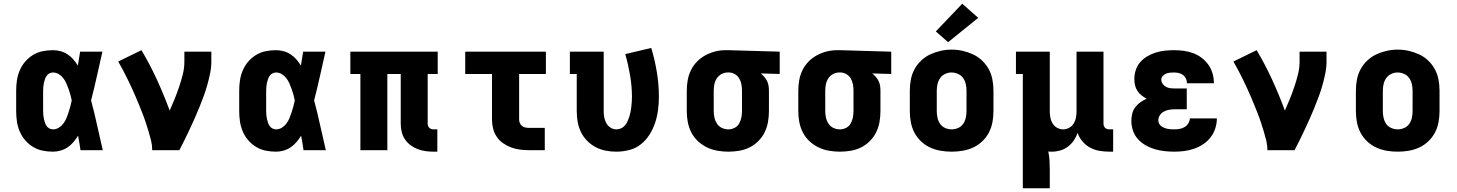

<svg xmlns="http://www.w3.org/2000/svg" viewBox="-20 -808 7840 1033"><path d="M265 8Q237 8 209.5 2.5Q182 -3 158 -17.5Q134 -32 115.5 -53.5Q97 -75 86 -101Q75 -127 71 -154.5Q67 -182 67 -210V-320Q67 -348 71 -375.5Q75 -403 86 -429Q97 -455 115.5 -476.5Q134 -498 158 -512.5Q182 -527 209.5 -532.5Q237 -538 265 -538Q286 -538 306 -532.5Q326 -527 343.5 -515.5Q361 -504 374.5 -488.5Q388 -473 399 -455Q402 -474 405 -492.5Q408 -511 411 -530H531Q516 -465 501.5 -399Q487 -333 470 -268Q488 -201 502.5 -134Q517 -67 533 0H413Q410 -20 407 -39.5Q404 -59 400 -78Q389 -60 375.5 -44Q362 -28 344.5 -16Q327 -4 306.5 2Q286 8 265 8ZM265 -112Q282 -112 296.5 -121Q311 -130 321 -143.5Q331 -157 337.5 -172.5Q344 -188 349 -204Q354 -220 358.5 -236Q363 -252 366 -268Q363 -284 358.5 -299.5Q354 -315 348.5 -330.5Q343 -346 336.5 -360.5Q330 -375 320 -388Q310 -401 295.5 -409.5Q281 -418 265 -418Q255 -418 245.5 -413Q236 -408 230.5 -399.5Q225 -391 221.5 -381Q218 -371 216 -361Q214 -351 213 -340.5Q212 -330 212 -320V-210Q212 -200 213 -189.5Q214 -179 216 -169Q218 -159 221.5 -149Q225 -139 230.5 -130.5Q236 -122 245.5 -117Q255 -112 265 -112Z M799 0Q799 -26 793 -51Q787 -76 779.5 -100.5Q772 -125 764 -149.5Q756 -174 746.5 -198Q737 -222 727.5 -245.5Q718 -269 707.5 -293Q697 -317 686.5 -340Q676 -363 664.5 -386Q653 -409 641 -432Q629 -455 616 -477L741 -538Q787 -461 824.5 -379Q862 -297 893 -213Q907 -244 920 -276.5Q933 -309 944 -341.5Q955 -374 963.5 -408Q972 -442 972 -477V-530H1117V-477Q1117 -445 1110.5 -413.5Q1104 -382 1095.5 -351.5Q1087 -321 1076 -291Q1065 -261 1053 -231.5Q1041 -202 1028 -172.5Q1015 -143 1001.5 -114.5Q988 -86 974 -57Q960 -28 945 0Z M1465 8Q1437 8 1409.5 2.5Q1382 -3 1358 -17.5Q1334 -32 1315.5 -53.5Q1297 -75 1286 -101Q1275 -127 1271 -154.5Q1267 -182 1267 -210V-320Q1267 -348 1271 -375.5Q1275 -403 1286 -429Q1297 -455 1315.5 -476.5Q1334 -498 1358 -512.5Q1382 -527 1409.5 -532.5Q1437 -538 1465 -538Q1486 -538 1506 -532.5Q1526 -527 1543.5 -515.5Q1561 -504 1574.5 -488.5Q1588 -473 1599 -455Q1602 -474 1605 -492.5Q1608 -511 1611 -530H1731Q1716 -465 1701.5 -399Q1687 -333 1670 -268Q1688 -201 1702.5 -134Q1717 -67 1733 0H1613Q1610 -20 1607 -39.5Q1604 -59 1600 -78Q1589 -60 1575.5 -44Q1562 -28 1544.5 -16Q1527 -4 1506.5 2Q1486 8 1465 8ZM1465 -112Q1482 -112 1496.5 -121Q1511 -130 1521 -143.5Q1531 -157 1537.5 -172.5Q1544 -188 1549 -204Q1554 -220 1558.5 -236Q1563 -252 1566 -268Q1563 -284 1558.5 -299.5Q1554 -315 1548.5 -330.5Q1543 -346 1536.5 -360.5Q1530 -375 1520 -388Q1510 -401 1495.5 -409.5Q1481 -418 1465 -418Q1455 -418 1445.5 -413Q1436 -408 1430.5 -399.5Q1425 -391 1421.5 -381Q1418 -371 1416 -361Q1414 -351 1413 -340.5Q1412 -330 1412 -320V-210Q1412 -200 1413 -189.5Q1414 -179 1416 -169Q1418 -159 1421.5 -149Q1425 -139 1430.5 -130.5Q1436 -122 1445.5 -117Q1455 -112 1465 -112Z M2313 8Q2291 8 2269 5Q2247 2 2226.5 -6Q2206 -14 2188 -27.5Q2170 -41 2158 -59.5Q2146 -78 2141 -99.5Q2136 -121 2136 -143V-410H2064V0H1919V-410H1865V-530H2335V-410H2281V-143Q2281 -137 2283 -131Q2285 -125 2289.5 -120.5Q2294 -116 2300.5 -114Q2307 -112 2313 -112H2333V8Z M2827 0Q2803 0 2778.5 -3Q2754 -6 2731 -14.5Q2708 -23 2687.5 -37Q2667 -51 2653 -71.5Q2639 -92 2633 -116Q2627 -140 2627 -165V-410H2483V-530H2917V-410H2773V-165Q2773 -155 2777 -145.5Q2781 -136 2789 -130Q2797 -124 2807 -122Q2817 -120 2827 -120H2911V0Z M3296 8Q3267 8 3238.5 2.5Q3210 -3 3184.5 -16.5Q3159 -30 3138.5 -51Q3118 -72 3105.5 -98Q3093 -124 3088 -152.5Q3083 -181 3083 -210V-410H3046V-530H3228V-210Q3228 -193 3231 -176.5Q3234 -160 3242 -145.5Q3250 -131 3264.5 -121.5Q3279 -112 3296 -112Q3309 -112 3321.5 -117.5Q3334 -123 3342.5 -133.5Q3351 -144 3356.5 -156Q3362 -168 3366 -180.5Q3370 -193 3372.5 -206Q3375 -219 3376.5 -232.5Q3378 -246 3379 -259Q3380 -272 3380 -286Q3380 -344 3370 -402.5Q3360 -461 3344 -517L3484 -550Q3503 -486 3514 -420Q3525 -354 3525 -287Q3525 -252 3520.5 -217Q3516 -182 3505 -148.5Q3494 -115 3475 -84.5Q3456 -54 3428.5 -32Q3401 -10 3366 -1Q3331 8 3296 8Z M3899 8Q3870 8 3840.5 3Q3811 -2 3784 -15Q3757 -28 3735 -48.5Q3713 -69 3699.5 -95.5Q3686 -122 3680.5 -151Q3675 -180 3675 -210V-320Q3675 -348 3680 -376.5Q3685 -405 3697.5 -430.5Q3710 -456 3730 -476.5Q3750 -497 3775 -510.5Q3800 -524 3827.5 -531Q3855 -538 3884 -538Q3888 -538 3892 -538Q3896 -538 3900 -538L4175 -530V-410L4073 -413Q4083 -405 4092 -394.5Q4101 -384 4107 -372Q4113 -360 4115 -346.5Q4117 -333 4117 -320V-210Q4117 -181 4112 -152Q4107 -123 4094 -96.5Q4081 -70 4060 -49Q4039 -28 4013 -15Q3987 -2 3957.5 3Q3928 8 3899 8ZM3899 -112Q3916 -112 3932 -120Q3948 -128 3956.5 -143Q3965 -158 3968.5 -175.5Q3972 -193 3972 -210V-320Q3972 -337 3969 -353.5Q3966 -370 3958 -384.5Q3950 -399 3935.5 -408Q3921 -417 3905 -418H3900Q3899 -418 3897.5 -418Q3896 -418 3895 -418Q3878 -418 3862 -409.5Q3846 -401 3836.5 -386.5Q3827 -372 3823.5 -354.5Q3820 -337 3820 -320V-210Q3820 -192 3824 -174.5Q3828 -157 3838 -142Q3848 -127 3864.5 -119.5Q3881 -112 3899 -112Z M4499 8Q4470 8 4440.5 3Q4411 -2 4384 -15Q4357 -28 4335 -48.5Q4313 -69 4299.5 -95.5Q4286 -122 4280.5 -151Q4275 -180 4275 -210V-320Q4275 -348 4280 -376.5Q4285 -405 4297.5 -430.5Q4310 -456 4330 -476.5Q4350 -497 4375 -510.5Q4400 -524 4427.5 -531Q4455 -538 4484 -538Q4488 -538 4492 -538Q4496 -538 4500 -538L4775 -530V-410L4673 -413Q4683 -405 4692 -394.5Q4701 -384 4707 -372Q4713 -360 4715 -346.5Q4717 -333 4717 -320V-210Q4717 -181 4712 -152Q4707 -123 4694 -96.5Q4681 -70 4660 -49Q4639 -28 4613 -15Q4587 -2 4557.5 3Q4528 8 4499 8ZM4499 -112Q4516 -112 4532 -120Q4548 -128 4556.5 -143Q4565 -158 4568.5 -175.5Q4572 -193 4572 -210V-320Q4572 -337 4569 -353.5Q4566 -370 4558 -384.5Q4550 -399 4535.5 -408Q4521 -417 4505 -418H4500Q4499 -418 4497.5 -418Q4496 -418 4495 -418Q4478 -418 4462 -409.5Q4446 -401 4436.5 -386.5Q4427 -372 4423.5 -354.5Q4420 -337 4420 -320V-210Q4420 -192 4424 -174.5Q4428 -157 4438 -142Q4448 -127 4464.5 -119.5Q4481 -112 4499 -112Z M5100 8Q5070 8 5040.5 3Q5011 -2 4984 -14.5Q4957 -27 4935 -48Q4913 -69 4899.5 -95Q4886 -121 4880.5 -150.5Q4875 -180 4875 -210V-320Q4875 -350 4880.5 -379.5Q4886 -409 4900 -435Q4914 -461 4936 -482Q4958 -503 4985 -515.5Q5012 -528 5041 -534.5Q5070 -541 5100 -541Q5130 -541 5159 -534.5Q5188 -528 5215 -515.5Q5242 -503 5264 -482Q5286 -461 5300 -435Q5314 -409 5319.5 -379.5Q5325 -350 5325 -320V-210Q5325 -180 5319.5 -150.5Q5314 -121 5300.5 -95Q5287 -69 5265 -48Q5243 -27 5216 -14.5Q5189 -2 5159.5 3Q5130 8 5100 8ZM5100 -112Q5118 -112 5135 -119.5Q5152 -127 5162 -141.5Q5172 -156 5176 -174Q5180 -192 5180 -210V-320Q5180 -338 5176 -356Q5172 -374 5161.5 -388.5Q5151 -403 5134 -410.5Q5117 -418 5099 -418Q5081 -418 5064.5 -410Q5048 -402 5038 -387.5Q5028 -373 5024 -355.5Q5020 -338 5020 -320V-210Q5020 -192 5024 -174Q5028 -156 5038 -141.5Q5048 -127 5065 -119.5Q5082 -112 5100 -112ZM5081 -581 5015 -639 5157 -788 5243 -712Z M5483 205V-410H5446V-530H5628V-210Q5628 -193 5631 -176Q5634 -159 5643 -144Q5652 -129 5667.5 -120.5Q5683 -112 5700 -112Q5717 -112 5732.5 -120.5Q5748 -129 5757 -144Q5766 -159 5769 -176Q5772 -193 5772 -210V-530H5917V-143Q5917 -137 5919 -131Q5921 -125 5925.5 -120.5Q5930 -116 5936.5 -114Q5943 -112 5949 -112H5969V8H5949Q5922 8 5895.5 3.5Q5869 -1 5845.5 -13.5Q5822 -26 5804 -47Q5786 -68 5778 -93Q5770 -71 5757 -52Q5744 -33 5725.5 -19Q5707 -5 5684.5 1.5Q5662 8 5639 8Q5635 8 5630 8Q5625 8 5620 7Q5625 30 5626.5 54Q5628 78 5628 102V205Z M6298 8Q6271 8 6244.5 5Q6218 2 6192.5 -5.5Q6167 -13 6143.5 -26.5Q6120 -40 6102 -60Q6084 -80 6075.5 -105.5Q6067 -131 6067 -158Q6067 -177 6071.5 -196Q6076 -215 6087.5 -230.5Q6099 -246 6115 -257.5Q6131 -269 6149 -277Q6134 -285 6121 -295.5Q6108 -306 6099 -320Q6090 -334 6086.5 -350Q6083 -366 6083 -383Q6083 -408 6091 -432Q6099 -456 6115.5 -474.5Q6132 -493 6153.5 -505.5Q6175 -518 6199 -525.5Q6223 -533 6248 -535.5Q6273 -538 6297 -538Q6323 -538 6349 -534.5Q6375 -531 6399.5 -522Q6424 -513 6445 -497Q6466 -481 6481 -460Q6496 -439 6503.5 -413.5Q6511 -388 6511 -362Q6511 -361 6511 -361Q6511 -361 6511 -360H6366Q6366 -360 6366 -360.5Q6366 -361 6366 -361Q6366 -373 6360.5 -385Q6355 -397 6345 -404.5Q6335 -412 6322.5 -415Q6310 -418 6297 -418Q6286 -418 6275 -417Q6264 -416 6254 -412Q6244 -408 6236 -399.5Q6228 -391 6228 -380Q6228 -368 6235 -357.5Q6242 -347 6253 -341Q6264 -335 6276 -333.5Q6288 -332 6300 -332H6365V-220H6300Q6285 -220 6270.5 -217.5Q6256 -215 6242.5 -208Q6229 -201 6220.5 -188.5Q6212 -176 6212 -161Q6212 -152 6216 -143.5Q6220 -135 6227.5 -129.5Q6235 -124 6243.5 -120.5Q6252 -117 6261 -115Q6270 -113 6279.5 -112.5Q6289 -112 6298 -112Q6312 -112 6326.5 -114.5Q6341 -117 6353.5 -124.5Q6366 -132 6373.5 -144.5Q6381 -157 6382 -171H6527Q6527 -144 6518.5 -117.5Q6510 -91 6493.5 -69.5Q6477 -48 6454 -32.5Q6431 -17 6405 -8Q6379 1 6352 4.5Q6325 8 6298 8Z M6799 0Q6799 -26 6793 -51Q6787 -76 6779.5 -100.5Q6772 -125 6764 -149.5Q6756 -174 6746.5 -198Q6737 -222 6727.5 -245.5Q6718 -269 6707.5 -293Q6697 -317 6686.5 -340Q6676 -363 6664.5 -386Q6653 -409 6641 -432Q6629 -455 6616 -477L6741 -538Q6787 -461 6824.5 -379Q6862 -297 6893 -213Q6907 -244 6920 -276.5Q6933 -309 6944 -341.5Q6955 -374 6963.5 -408Q6972 -442 6972 -477V-530H7117V-477Q7117 -445 7110.5 -413.5Q7104 -382 7095.5 -351.5Q7087 -321 7076 -291Q7065 -261 7053 -231.5Q7041 -202 7028 -172.5Q7015 -143 7001.5 -114.5Q6988 -86 6974 -57Q6960 -28 6945 0Z M7500 8Q7470 8 7440.5 3Q7411 -2 7384 -14.5Q7357 -27 7335 -48Q7313 -69 7299.5 -95Q7286 -121 7280.5 -150.5Q7275 -180 7275 -210V-320Q7275 -350 7280.5 -379.5Q7286 -409 7300 -435Q7314 -461 7336 -482Q7358 -503 7385 -515.5Q7412 -528 7441 -534.5Q7470 -541 7500 -541Q7530 -541 7559 -534.5Q7588 -528 7615 -515.5Q7642 -503 7664 -482Q7686 -461 7700 -435Q7714 -409 7719.5 -379.5Q7725 -350 7725 -320V-210Q7725 -180 7719.5 -150.5Q7714 -121 7700.5 -95Q7687 -69 7665 -48Q7643 -27 7616 -14.5Q7589 -2 7559.5 3Q7530 8 7500 8ZM7500 -112Q7518 -112 7535 -119.5Q7552 -127 7562 -141.5Q7572 -156 7576 -174Q7580 -192 7580 -210V-320Q7580 -338 7576 -356Q7572 -374 7561.5 -388.5Q7551 -403 7534 -410.5Q7517 -418 7499 -418Q7481 -418 7464.5 -410Q7448 -402 7438 -387.5Q7428 -373 7424 -355.5Q7420 -338 7420 -320V-210Q7420 -192 7424 -174Q7428 -156 7438 -141.5Q7448 -127 7465 -119.5Q7482 -112 7500 -112Z"/></svg>

Font: Iosevka Slab Heavy Extended
Style: Regular
Weight: 900
Width: 7
Monospace: yes
Designer: Belleve Invis
Foundry: Belleve Invis
Version: Version 11.1.0; ttfautohint (v1.8.3)